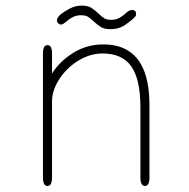

<svg xmlns="http://www.w3.org/2000/svg" viewBox="-20 -642 659 668"><path d="M484.5 5Q468.5 5 468.5 -24V-269Q468.5 -365 437.2 -410.5Q406 -456 336 -456Q303.5 -456 272.2 -441.5Q241 -427 216 -402.8Q191 -378.5 176 -349Q161 -319.5 161 -290V-24Q161 5 145 5Q129.5 5 129.5 -24V-456.5Q129.5 -485 145 -485Q161 -485 161 -456.5V-386.5Q188 -429 235 -458.2Q282 -487.5 339.5 -487.5Q392.5 -487.5 428.2 -464.2Q464 -441 482 -393.8Q500 -346.5 500 -274V-24Q500 -10 496 -2.5Q492 5 484.5 5ZM364.5 -540.5Q342.5 -540.5 330 -548.5Q317.5 -556.5 305.5 -568Q294.5 -578.5 285.8 -583.8Q277 -589 262 -589Q246 -589 233.8 -582.8Q221.5 -576.5 213 -569Q199.5 -556.5 192 -556.5Q187 -556.5 182.5 -561Q178 -565.5 178 -571Q178 -580.5 191.5 -592.5Q204.5 -602.5 223.5 -612.5Q242.5 -622.5 264 -622.5Q286 -622.5 298.2 -614.5Q310.5 -606.5 322.5 -595Q333 -584.5 342 -578.8Q351 -573 366.5 -573Q382 -573 393.8 -579Q405.5 -585 413.5 -592.5Q420.5 -599.5 427.2 -603.5Q434 -607.5 440 -607.5Q445.5 -607.5 449.5 -604Q453.5 -600.5 453.5 -594Q453.5 -586 449.5 -583.5Q440 -572.5 417.2 -556.5Q394.5 -540.5 364.5 -540.5Z"/></svg>

Font: Sono ExtraLight Monospace ExtraLight
Style: Regular
Weight: 250
Version: Version 2.112